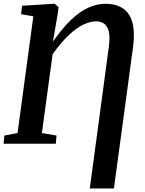

<svg xmlns="http://www.w3.org/2000/svg" viewBox="-22 -774 779 1034"><path d="M461.5 241 564 -521Q574 -595 555.5 -627Q537 -659 495.5 -659Q465 -659 428.5 -642.2Q392 -625.5 350.2 -586.8Q308.5 -548 261.5 -482.5L203.5 -57.5L282.5 -44L278.5 0H-2.5L1.5 -44L72.5 -57.5L157.5 -686L91.5 -697.5L97 -743L265 -753.5H273L293.5 -735L288 -694.5L263 -550Q314 -622.5 360.5 -667Q407 -711.5 453 -732.5Q499 -753.5 547.5 -753.5Q633 -753.5 672 -696.5Q711 -639.5 693.5 -512.5L591.5 241Z"/></svg>

Font: Merriweather 28pt SemiBold
Style: Italic
Weight: 600
Italic angle: -7.8°
Version: Version 2.101